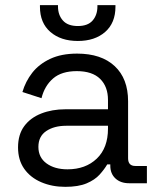

<svg xmlns="http://www.w3.org/2000/svg" viewBox="-20 -711 615 745"><path d="M233 14Q182 14 140 -4Q98 -22 74 -56Q50 -90 50 -139Q50 -189 74 -221.5Q98 -254 140 -270.5Q182 -287 234 -287H399V-323Q399 -375 368.5 -405Q338 -435 278 -435Q219 -435 186 -406.5Q153 -378 141 -330L67 -354Q79 -395 105 -428.5Q131 -462 174.5 -482.5Q218 -503 279 -503Q373 -503 425 -454.5Q477 -406 477 -318V-97Q477 -67 505 -67H550V0H481Q448 0 428 -18.5Q408 -37 408 -68V-73H396Q385 -54 366.5 -33.5Q348 -13 316 0.5Q284 14 233 14ZM242 -54Q312 -54 355.5 -95.5Q399 -137 399 -212V-223H237Q190 -223 159.5 -202.5Q129 -182 129 -141Q129 -100 160.5 -77Q192 -54 242 -54ZM282 -552Q216 -552 175.5 -587Q135 -622 135 -685V-691H205V-686Q205 -653 224 -631.5Q243 -610 282 -610Q321 -610 339.5 -631.5Q358 -653 358 -686V-691H428V-685Q428 -622 388 -587Q348 -552 282 -552Z"/></svg>

Font: Space Grotesk
Style: Regular
Weight: 400
Designer: Florian Karsten
Foundry: Florian Karsten
Version: Version 2.000